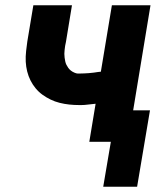

<svg xmlns="http://www.w3.org/2000/svg" viewBox="-20 -540 640 731"><path d="M502 171H373L402 0H320L344 -145Q337 -144 330 -143.5Q323 -143 316.5 -142Q310 -141 302 -140.5Q294 -140 290 -140H282Q262 -140 243.5 -142Q225 -144 207 -148.5Q189 -153 172.5 -161Q156 -169 141.5 -179.5Q127 -190 115.5 -204Q104 -218 96 -234Q88 -250 83.5 -268Q79 -286 78 -305Q77 -324 79.5 -346.5Q82 -369 84 -382L107 -520H254L231 -380Q229 -373 228 -365.5Q227 -358 226 -350Q225 -342 225 -335Q225 -328 226 -320.5Q227 -313 228.5 -306Q230 -299 233 -293Q236 -287 240 -281.5Q244 -276 249.5 -271.5Q255 -267 263 -263.5Q271 -260 276 -260H282Q291 -260 300 -260.5Q309 -261 317.5 -261.5Q326 -262 337 -263.5Q348 -265 354 -266L364 -267L406 -520H553L487 -120H551Z"/></svg>

Font: Iosevka Aile Heavy
Style: Italic
Weight: 900
Italic angle: -9°
Designer: Belleve Invis
Foundry: Belleve Invis
Version: Version 31.1.0; ttfautohint (v1.8.4)